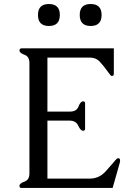

<svg xmlns="http://www.w3.org/2000/svg" viewBox="-20 -923 651 943"><path d="M273.9 -849.6Q273.9 -795.4 220.2 -795.4Q166.5 -795.4 166.5 -849.6Q166.5 -903.3 220.2 -903.3Q273.9 -903.3 273.9 -849.6ZM479 -849.6Q479 -795.4 425.3 -795.4Q371.6 -795.4 371.6 -849.6Q371.6 -903.3 425.3 -903.3Q479 -903.3 479 -849.6ZM212.9 -45.9H421.4Q466.8 -45.9 498.3 -80.8Q529.8 -115.7 545.9 -135.3Q554.7 -146 559.6 -146Q569.8 -146 569.8 -135.7Q569.8 -129.4 568.8 -125.5L533.2 0H84.5Q75.7 0 75.7 -10.3Q75.7 -22.5 100.1 -31Q124.5 -39.6 124.5 -71.3V-613.8Q124.5 -645.5 100.1 -654.1Q75.7 -662.6 75.7 -675.3Q75.7 -685.5 85.9 -685.5H539.1V-560.1Q539.1 -549.8 528.8 -549.8Q523.9 -549.8 510.7 -569.3Q486.3 -603 468.5 -621.6Q450.7 -640.1 421.4 -640.1H212.9V-375H324.7Q356 -375 365.7 -400.1Q375.5 -425.3 388.2 -425.3Q397.9 -425.3 397.9 -415V-291Q397.9 -280.8 388.2 -280.8Q375.5 -280.8 364.3 -305.7Q353 -330.6 321.8 -330.6H212.9Z"/></svg>

Font: Caudex
Style: Regular
Weight: 400
Version: Version 1.04